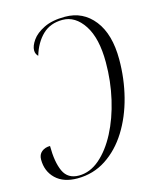

<svg xmlns="http://www.w3.org/2000/svg" viewBox="-111 -799 710 884"><g transform="rotate(-15 244.0 -357.0)"><path d="M284 -724Q370 -724 422.5 -657Q475 -590 475 -470Q475 -378 453 -292Q431 -206 388.5 -138Q346 -70 285 -30Q224 10 148 10Q82 10 45 -25.5Q8 -61 8 -117Q8 -141 24 -154Q40 -167 64 -167Q64 -90 84.5 -45.5Q105 -1 158 -1Q211 -1 257 -40.5Q303 -80 338 -147Q373 -214 392.5 -298.5Q412 -383 412 -473Q412 -588 371 -650.5Q330 -713 269 -713Q211 -713 174 -677.5Q137 -642 119 -582Q114 -587 110.5 -594Q107 -601 107 -611Q107 -632 125.5 -658.5Q144 -685 183.5 -704.5Q223 -724 284 -724Z"/></g></svg>

Font: Noto Serif Display ExtraCondensed Light
Style: Italic
Weight: 300
Width: 2
Italic angle: -12°
Designer: Monotype Design Team
Foundry: Monotype Imaging Inc.
Version: Version 2.009